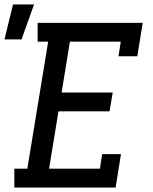

<svg xmlns="http://www.w3.org/2000/svg" viewBox="-64 -837 684 857"><path d="M0 0V-84H58L151 -651H104V-735H573L549 -586H465L475 -651H248L211 -424H439L425 -340H197L155 -84H382L392 -149H476L452 0ZM-44 -661 -6 -817H88L32 -661Z"/></svg>

Font: Iosevka HT Medium Extended
Style: Italic
Weight: 500
Width: 7
Italic angle: -9°
Monospace: yes
Designer: Belleve Invis
Foundry: Belleve Invis
Version: Version 32.3.0; ttfautohint (v1.8.4)